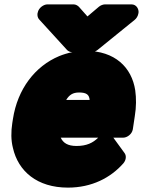

<svg xmlns="http://www.w3.org/2000/svg" viewBox="-20 -808 652 876"><path d="M257 -180H428C404 -156 375 -142 329 -142C289 -142 268 -156 257 -180ZM497 -180H543C559 -180 582 -195 586 -218L595 -278C602 -320 602 -360 597 -396C581 -501 504 -576 371 -576C328 -576 287 -567 250 -552C140 -506 60 -402 39 -265L36 -246C30 -207 30 -168 39 -133C63 -27 149 48 290 48C399 48 485 3 543 -63C555 -77 558 -97 548 -110ZM389 -352H282C296 -375 312 -386 341 -386C376 -386 387 -375 389 -352ZM379 -733 340 -777C335 -782 326 -788 316 -788H196C180 -788 156 -773 152 -750L151 -746C150 -737 152 -726 159 -719L285 -581C289 -576 299 -570 309 -570H398C407 -570 417 -574 425 -580L594 -717C602 -723 609 -734 611 -745L612 -750C614 -766 603 -788 580 -788H459C451 -788 439 -784 431 -777Z"/></svg>

Font: Asimov Print
Style: EIt
Weight: 500
Designer: Google
Version: Version 2.000980; 2014